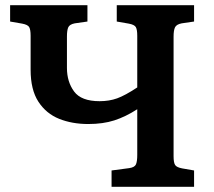

<svg xmlns="http://www.w3.org/2000/svg" viewBox="-20 -720 824 740"><path d="M410 0V-63L478 -72Q499 -75 504 -86.5Q509 -98 509 -123V-299Q464 -270 420.5 -256Q377 -242 320 -242Q258 -242 208 -262Q158 -282 128 -328Q98 -374 98 -451V-582Q98 -606 92.5 -615.5Q87 -625 65 -629L19 -637V-700H317V-637L268 -630Q248 -626 243 -614.5Q238 -603 238 -579V-458Q238 -405 265.5 -367.5Q293 -330 364 -330Q401 -330 431.5 -341Q462 -352 509 -383V-582Q509 -606 503.5 -615.5Q498 -625 476 -629L430 -637V-700H728V-637L680 -630Q660 -626 654.5 -614.5Q649 -603 649 -579V-118Q649 -93 655 -84Q661 -75 682 -71L728 -63V0Z"/></svg>

Font: Literata 12pt SemiBold
Style: Regular
Weight: 600
Designer: Latin by Veronika Burian and Jose Scaglione. Greek by Irene Vlachou. Cyrillic by Vera Evstafieva.
Foundry: TypeTogether
Version: Version 3.002